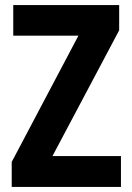

<svg xmlns="http://www.w3.org/2000/svg" viewBox="-20 -734 518 754"><path d="M455 0V-121H186L448 -615V-714H32V-594H288L26 -98V0Z"/></svg>

Font: Noto Sans Hebrew Condensed
Style: Bold
Weight: 700
Width: 3
Designer: Monotype Design Team
Foundry: Monotype Imaging Inc.
Version: Version 2.004